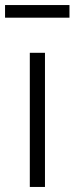

<svg xmlns="http://www.w3.org/2000/svg" viewBox="-52 -740 295 760"><path d="M66 -531H126V0H66ZM-32 -720H223V-670H-32Z"/></svg>

Font: Evergrow Sans
Style: Light
Weight: 300
Foundry: 10Web
Version: Version 1.000